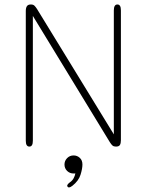

<svg xmlns="http://www.w3.org/2000/svg" viewBox="-20 -644 659 856"><path d="M111 9.5Q95 9.5 95 -16.5V-595Q95 -609 100 -616.5Q105 -624 117.5 -624H118Q128 -624 133.2 -619Q138.5 -614 145 -604L487.5 -45V-597.5Q487.5 -624 503.5 -624Q511 -624 515 -617.8Q519 -611.5 519 -597.5V-19Q519 -5.5 514.8 2Q510.5 9.5 497.5 9.5H496.5Q487 9.5 481.5 4.8Q476 0 469.5 -10.5L126.5 -573V-16.5Q126.5 9.5 111 9.5ZM308 49Q324 49 335.8 59.8Q347.5 70.5 347.5 89.5Q347.5 108 339 135.2Q330.5 162.5 302.5 184.5Q298 188 294.2 189.8Q290.5 191.5 287 191.5Q283.5 191.5 281.5 188.8Q279.5 186 279.5 184.5Q279.5 181 282.8 177Q286 173 291.5 169Q302 162 308 151.2Q314 140.5 316 129Q315 129.5 312.2 129.5Q309.5 129.5 308 129.5Q291 129.5 279.2 118Q267.5 106.5 267.5 89.5Q267.5 73 279.2 61Q291 49 308 49Z"/></svg>

Font: Sono ExtraLight Monospace ExtraLight
Style: Regular
Weight: 250
Version: Version 2.112